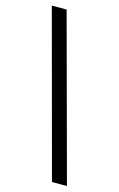

<svg xmlns="http://www.w3.org/2000/svg" viewBox="-128 -793 591 954"><g transform="rotate(15 167.0 -316.5)"><path d="M14.6 -740.2H90.8L319.3 106.4H242.2Z"/></g></svg>

Font: Pretendard GOV
Style: Regular
Weight: 400
Designer: Base glyphs from Inter by Rasmus Andersson; Hangeul glyphs from Noto Sans CJK(Source Han Sans) by Jang Soo-young and Kan
Foundry: Kil Hyung-jin
Version: Version 1.309